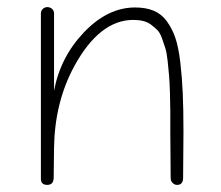

<svg xmlns="http://www.w3.org/2000/svg" viewBox="-20 -514 621 540"><path d="M95 -11V-476Q95 -484 100.5 -489Q106 -494 113 -494Q121 -494 126.5 -489Q132 -484 132 -476V-259Q150 -354 216.5 -423.5Q283 -493 360 -493Q390 -493 412 -484Q434 -475 449 -454.5Q464 -434 473 -408Q482 -382 487 -339.5Q492 -297 494 -252Q496 -207 496 -142Q496 -123 495.5 -80.5Q495 -38 495 -14Q495 6 478 6Q471 6 465.5 0.5Q460 -5 460 -13Q460 -37 459.5 -78.5Q459 -120 459 -139Q459 -178 459 -200Q459 -222 458 -253Q457 -284 455.5 -301.5Q454 -319 451.5 -342.5Q449 -366 445 -378.5Q441 -391 435.5 -406.5Q430 -422 422.5 -429.5Q415 -437 405 -444.5Q395 -452 382.5 -455Q370 -458 355 -458Q260 -458 189 -328Q134 -227 132 -99L131 -15Q131 6 113 6Q95 6 95 -11Z"/></svg>

Font: Comic Neue Light
Style: Regular
Weight: 300
Designer: Craig Rozynski
Foundry: Craig Rozynski
Version: Version 2.003